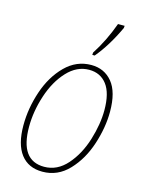

<svg xmlns="http://www.w3.org/2000/svg" viewBox="-117 -840 700 922"><g transform="rotate(15 232.5 -379.5)"><path d="M40 -182Q40 -267 68.5 -351.5Q97 -436 152 -491Q207 -546 281 -546Q346 -546 385.5 -498Q425 -450 425 -352Q425 -274 397.5 -189.5Q370 -105 315.5 -47.5Q261 10 185 10Q115 10 77.5 -39Q40 -88 40 -182ZM397 -352Q397 -437 365 -479Q333 -521 277 -521Q216 -521 168 -469.5Q120 -418 94 -338.5Q68 -259 68 -182Q68 -15 187 -15Q252 -15 300 -69.5Q348 -124 372.5 -203.5Q397 -283 397 -352ZM273 -606Q320 -678 353 -769H386L385 -758Q340 -661 284 -594H272Z"/></g></svg>

Font: Noto Serif NarrowThin
Style: Italic
Weight: 250
Width: 4
Italic angle: -12°
Designer: Monotype Design Team
Foundry: Monotype Imaging Inc.
Version: Version 1.001